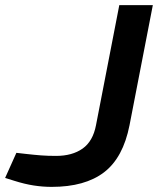

<svg xmlns="http://www.w3.org/2000/svg" viewBox="-35 -720 617 750"><path d="M167 10Q132 10 96.5 4.5Q61 -1 20 -14L-15 -25L29 -123L64 -119Q99 -115 125.5 -113Q152 -111 184 -111Q247 -111 287.5 -139.5Q328 -168 340 -231L431 -700H562L471 -231Q446 -104 371.5 -47Q297 10 167 10Z"/></svg>

Font: REM Medium
Style: Italic
Weight: 500
Italic angle: -11°
Designer: Octavio Pardo
Foundry: Ashler Design
Version: Version 1.005;gftools[0.9.28]